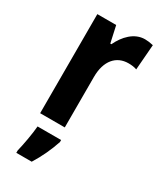

<svg xmlns="http://www.w3.org/2000/svg" viewBox="-196 -627 772 918"><g transform="rotate(30 189.5 -168.0)"><path d="M321 -557C262 -557 218 -509 193 -456H187L167 -547H63V0H199V-279C199 -369 244 -418 310 -418C327 -418 343 -416 356 -411L367 -551C351 -555 335 -557 321 -557ZM214 72V61H84C81 102 68 172 59 208V221H144C173 175 198 121 214 72Z"/></g></svg>

Font: Noto Sans Myanmar Condensed
Style: Bold
Weight: 700
Width: 3
Designer: Monotype Design Team
Foundry: Monotype Imaging Inc.
Version: Version 2.107